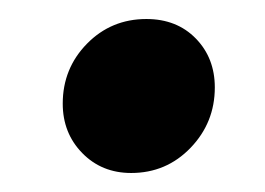

<svg xmlns="http://www.w3.org/2000/svg" viewBox="-20 -410 279 202"><path d="M46 -301Q46 -338 71.5 -364Q97 -390 134 -390Q166 -390 186 -369.5Q206 -349 206 -318Q206 -281 180.5 -254.5Q155 -228 118 -228Q87 -228 66.5 -249Q46 -270 46 -301Z"/></svg>

Font: FiraGO Medium
Style: Italic
Weight: 500
Italic angle: -8°
Designer: bBox Type GmbH
Foundry: bBox Type GmbH
Version: Version 1.001